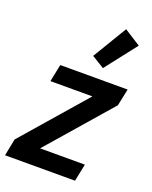

<svg xmlns="http://www.w3.org/2000/svg" viewBox="-159 -886 765 967"><g transform="rotate(20 223.5 -402.5)"><path d="M-10 0 8 -91 302 -429H77L96 -522H457L438 -431L144 -93H384L365 0ZM303 -581 236 -622 346 -805 434 -749Z"/></g></svg>

Font: IBM Plex Sans Cond SmBld
Style: Italic
Weight: 600
Width: 3
Italic angle: -11°
Designer: Mike Abbink, Paul van der Laan, Pieter van Rosmalen
Foundry: Bold Monday
Version: Version 1.3